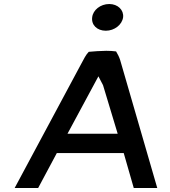

<svg xmlns="http://www.w3.org/2000/svg" viewBox="-20 -946 848 956"><path d="M439 -860C434 -822 463 -793 507 -793C550 -793 588 -823 593 -860C597 -896 567 -926 524 -926C480 -926 443 -896 439 -860ZM763 -10 578 -648C573 -663 566 -677 558 -690C544 -692 525 -693 509 -693C478 -692 448 -691 422 -688C407 -673 397 -651 386 -631L53 -10H170L263 -184H596L646 -10ZM316 -280 470 -566 493 -522 566 -280Z"/></svg>

Font: Bluebird
Style: LiExtObl
Weight: 300
Designer: Jasper
Foundry: Cannot Into Space Fonts
Version: Version 0.98